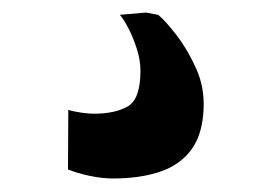

<svg xmlns="http://www.w3.org/2000/svg" viewBox="-20 -26 422 298"><path d="M155.5 251Q138 251 118.5 246.8Q99 242.5 85.5 237L86 144.5Q95.5 147.5 107.2 149Q119 150.5 125 150.5Q159 150.5 178.5 139Q198 127.5 198 84Q198 67.5 192.5 50.2Q187 33 179.8 18.8Q172.5 4.5 166 -3L206.5 -6.5L225.5 -3Q237 6.5 254 28.5Q271 50.5 284.2 79.8Q297.5 109 296 142.5Q294.5 182.5 277 206.2Q259.5 230 228.5 240.5Q197.5 251 155.5 251Z"/></svg>

Font: Merriweather 60pt Black
Style: Regular
Weight: 900
Version: Version 2.100